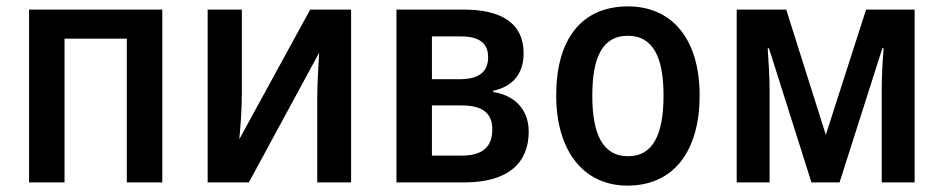

<svg xmlns="http://www.w3.org/2000/svg" viewBox="-20 -571 2954 601"><path d="M488 -541H71V0H182V-450H377V0H488Z M737 -541H630V0H759L979 -406C977 -369 973 -307 973 -264V0H1079V-541H951L729 -135C733 -173 737 -234 737 -274Z M1619 -404C1619 -501 1546 -541 1431 -541H1221V0H1433C1572 0 1635 -62 1635 -159C1635 -230 1589 -273 1524 -283V-287C1585 -300 1619 -340 1619 -404ZM1508 -392C1508 -345 1478 -323 1418 -323H1332V-457H1423C1481 -457 1508 -435 1508 -392ZM1521 -166C1521 -108 1487 -84 1425 -84H1332V-241H1424C1488 -241 1521 -219 1521 -166Z M2170 -272C2170 -452 2081 -551 1946 -551C1799 -551 1721 -447 1721 -272C1721 -101 1805 10 1944 10C2092 10 2170 -102 2170 -272ZM1834 -271C1834 -394 1867 -459 1945 -459C2023 -459 2057 -394 2057 -272C2057 -148 2023 -82 1946 -82C1868 -82 1834 -149 1834 -271Z M2843 -541H2691L2565 -149L2441 -541H2286V0H2389V-288C2389 -330 2386 -376 2383 -420H2387L2520 0H2608L2742 -420H2746C2742 -373 2740 -328 2740 -290V0H2843Z"/></svg>

Font: Noto Sans UI SemiCondensed Medium
Style: Regular
Weight: 500
Width: 4
Designer: Monotype Design Team
Foundry: Monotype Imaging Inc.
Version: Version 1.901